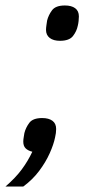

<svg xmlns="http://www.w3.org/2000/svg" viewBox="-40 -548 353 701"><path d="M114 -117Q138 -117 151.5 -107Q165 -97 165 -77Q165 -70 164 -62Q163 -54 161 -46Q156 -21 141.5 11.5Q127 44 103 76Q79 108 45 133H-20Q17 101 39.5 70.5Q62 40 78 6Q62 2 53.5 -6.5Q45 -15 45 -31Q45 -38 46.5 -46.5Q48 -55 49 -62Q54 -82 67 -99.5Q80 -117 114 -117ZM179 -399Q155 -399 141.5 -409.5Q128 -420 128 -439Q128 -446 129.5 -456Q131 -466 132 -473Q137 -493 150 -510.5Q163 -528 197 -528Q221 -528 234.5 -518Q248 -508 248 -488Q248 -481 247 -471.5Q246 -462 244 -454Q240 -434 226.5 -416.5Q213 -399 179 -399Z"/></svg>

Font: IBM Plex Sans Var
Style: Italic
Weight: 400
Italic angle: -11.31°
Designer: Mike Abbink, Paul van der Laan, Pieter van Rosmalen
Foundry: Bold Monday
Version: Version 1.001